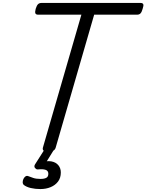

<svg xmlns="http://www.w3.org/2000/svg" viewBox="-20 -1018 996 1307"><path d="M308 15Q265 15 272 -13L534 -918H240Q225 -918 221 -927Q217 -936 223 -958Q230 -981 239 -989.5Q248 -998 263 -998H936Q951 -998 955 -989.5Q959 -981 951 -958Q945 -936 936.5 -927Q928 -918 913 -918H621L359 -13Q355 1 342.5 8Q330 15 308 15ZM255 269Q220 269 190 262Q160 255 142 241Q134 233 134.5 221Q135 209 140 199Q147 186 155.5 181.5Q164 177 175 182Q188 187 207 193.5Q226 200 256 200Q281 200 295 192.5Q309 185 309 165Q309 144 290 138Q271 132 242 135Q231 136 226.5 133Q222 130 217 124Q213 117 214.5 110.5Q216 104 221 97L291 -13H356L283 105L253 89Q298 75 329 80.5Q360 86 377 106.5Q394 127 394 156Q394 193 375 218Q356 243 324.5 256Q293 269 255 269Z"/></svg>

Font: Playwrite TZ
Style: Regular
Weight: 400
Designer: Veronika Burian, José Scaglione
Foundry: TypeTogether
Version: Version 1.002